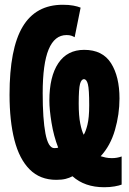

<svg xmlns="http://www.w3.org/2000/svg" viewBox="-20 -744 540 805"><path d="M417 41Q335 41 284 -5Q271 2 255 6Q239 10 216 10Q148 10 104.5 -33.5Q61 -77 40.5 -157Q20 -237 20 -347Q20 -540 75 -632Q130 -724 243 -724Q269 -724 287.5 -720.5Q306 -717 318 -712L293 -588Q286 -592 278.5 -594.5Q271 -597 259 -597Q209 -597 184 -537Q159 -477 159 -353Q159 -245 170.5 -184.5Q182 -124 207 -123Q214 -123 217.5 -123.5Q221 -124 224 -125Q205 -174 196 -229.5Q187 -285 187 -322Q187 -423 224.5 -479Q262 -535 333 -535Q410 -535 445.5 -479Q481 -423 481 -331Q481 -265 462 -199Q443 -133 402 -89Q411 -86 423 -83.5Q435 -81 449 -81Q471 -81 490 -88V30Q480 34 460.5 37.5Q441 41 417 41ZM331 -179Q339 -191 346.5 -220.5Q354 -250 354 -303Q354 -370 348.5 -391Q343 -412 332 -412Q321 -412 315.5 -392Q310 -372 310 -310Q310 -258 316.5 -226Q323 -194 331 -179Z"/></svg>

Font: Noto Sans Mono ExtraCondensed Black
Style: Regular
Weight: 900
Width: 2
Designer: Monotype Design Team
Foundry: Monotype Imaging Inc.
Version: Version 2.014